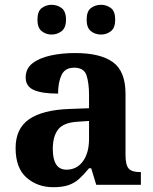

<svg xmlns="http://www.w3.org/2000/svg" viewBox="-20 -770 639 800"><path d="M202 10Q136 10 90.5 -30Q45 -70 45 -153Q45 -234 101 -273Q157 -312 269 -316L351 -319V-374Q351 -424 340.5 -456Q330 -488 289 -488Q251 -488 236.5 -457.5Q222 -427 222 -380Q155 -380 121 -395Q87 -410 87 -447Q87 -484 115 -506Q143 -528 190 -538.5Q237 -549 293 -549Q398 -549 450.5 -511Q503 -473 503 -379V-124Q503 -83 516 -68Q529 -53 563 -53H567V0H381L360 -69H351Q329 -42 309.5 -24.5Q290 -7 265 1.5Q240 10 202 10ZM257 -63Q300 -63 325.5 -98Q351 -133 351 -191V-266L306 -263Q246 -260 223 -231.5Q200 -203 200 -149Q200 -63 257 -63ZM401 -626Q377 -626 359 -640Q341 -654 341 -688Q341 -723 359 -736.5Q377 -750 401 -750Q424 -750 442 -736.5Q460 -723 460 -688Q460 -654 442 -640Q424 -626 401 -626ZM195 -626Q172 -626 154 -640Q136 -654 136 -688Q136 -723 154 -736.5Q172 -750 195 -750Q218 -750 236.5 -736.5Q255 -723 255 -688Q255 -654 236.5 -640Q218 -626 195 -626Z"/></svg>

Font: Noto Serif Tamil
Style: Bold Italic
Weight: 700
Italic angle: -12°
Designer: Indian Type Foundry, Tom Grace, and the Monotype Design Team
Foundry: Monotype Imaging Inc.
Version: Version 2.003; ttfautohint (v1.8.4.7-5d5b)